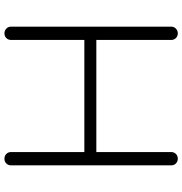

<svg xmlns="http://www.w3.org/2000/svg" viewBox="2 -823 821 865"><g transform="rotate(-90 412.5 -390.5)"><path d="M130 0Q117 0 108.5 -8.5Q100 -17 100 -30V-751Q100 -764 108.5 -772.5Q117 -781 130 -781Q143 -781 151.5 -772.5Q160 -764 160 -751V-421H665V-751Q665 -764 673.5 -772.5Q682 -781 695 -781Q707 -781 716 -772.5Q725 -764 725 -751V-30Q725 -17 716 -8.5Q707 0 695 0Q682 0 673.5 -8.5Q665 -17 665 -30V-367H160V-30Q160 -17 151.5 -8.5Q143 0 130 0Z"/></g></svg>

Font: ComfortaaLight
Style: Regular
Weight: 300
Designer: Johan Aakerlund
Foundry: Johan Aakerlund
Version: Version 3.104; ttfautohint (v1.8.1.43-b0c9)